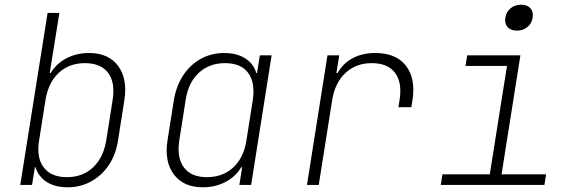

<svg xmlns="http://www.w3.org/2000/svg" viewBox="-20 -785 2440 815"><path d="M267 10Q214 10 178.5 -12.5Q143 -35 131 -75H128L116 0H66L182 -730H232L208 -580L191 -475H195Q219 -515 262 -537.5Q305 -560 358 -560Q441 -560 481.5 -505Q522 -450 508 -360L481 -189Q472 -129 442 -84.5Q412 -40 367 -15Q322 10 267 10ZM264 -33Q331 -33 375 -74.5Q419 -116 431 -189L458 -360Q470 -434 439 -475.5Q408 -517 341 -517Q273 -517 229 -475.5Q185 -434 173 -360L146 -189Q134 -116 165.5 -74.5Q197 -33 264 -33Z M841 10Q759 10 718 -44.5Q677 -99 691 -189L718 -360Q728 -420 757.5 -465Q787 -510 832 -535Q877 -560 932 -560Q985 -560 1020.5 -537.5Q1056 -515 1068 -475H1071L1083 -550H1133L1046 0H996L1008 -75H1004Q980 -35 937 -12.5Q894 10 841 10ZM858 -33Q926 -33 970.5 -74.5Q1015 -116 1026 -189L1053 -360Q1064 -434 1033.5 -475.5Q1003 -517 935 -517Q868 -517 823.5 -475.5Q779 -434 768 -360L741 -189Q730 -116 760.5 -74.5Q791 -33 858 -33Z M1283 0 1370 -550H1420L1408 -475H1413Q1436 -516 1477 -538Q1518 -560 1573 -560Q1661 -560 1703 -506Q1745 -452 1731 -360L1726 -330H1671L1676 -360Q1688 -434 1657 -475.5Q1626 -517 1558 -517Q1491 -517 1446.5 -475.5Q1402 -434 1390 -360L1333 0Z M1851 0 1858 -45H2059L2132 -505H1956L1963 -550H2189L2109 -45H2298L2291 0ZM2174 -655Q2148 -655 2134.5 -670Q2121 -685 2125 -710Q2129 -735 2147.5 -750Q2166 -765 2192 -765Q2218 -765 2231.5 -750Q2245 -735 2241 -710Q2237 -685 2218.5 -670Q2200 -655 2174 -655Z"/></svg>

Font: NKDuy Mono Thin
Style: Italic
Weight: 100
Italic angle: -9°
Monospace: yes
Designer: NKDuy
Foundry: NKDuy
Version: Version 2.251; ttfautohint (v1.8.4.7-5d5b)